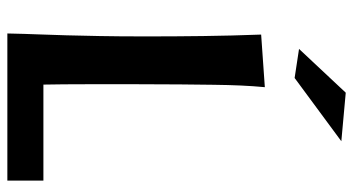

<svg xmlns="http://www.w3.org/2000/svg" viewBox="-239 -721 960 522"><g transform="rotate(90 241.0 -460.0)"><path d="M471 0H71Q72 -48 73.5 -84.5Q75 -121 76 -160.5Q77 -200 78 -251Q79 -302 79 -379Q79 -456 78 -532.5Q77 -609 74 -690L217 -700Q214 -668 212.5 -634.5Q211 -601 210.5 -560.5Q210 -520 209.5 -470Q209 -420 209 -356Q209 -274 209 -213Q209 -152 210 -98H471ZM364 -908 192 -781 113 -793 232 -920Z"/></g></svg>

Font: CantoraOne
Style: Regular
Weight: 400
Designer: Pablo Impallari, Rodrigo Fuenzalida
Foundry: Pablo Impallari
Version: Version 1.001; ttfautohint (v0.8) -G 200 -r 50